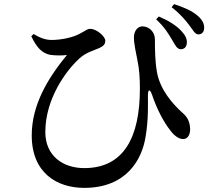

<svg xmlns="http://www.w3.org/2000/svg" viewBox="-20 -855 1040 932"><path d="M857 -616C874 -616 886 -626 887 -647C888 -666 881 -683 860 -705C836 -731 800 -754 751 -775L738 -761C779 -723 798 -691 815 -662C831 -635 839 -617 857 -616ZM942 -688C961 -688 971 -701 971 -720C972 -737 963 -759 939 -779C912 -802 877 -818 825 -835L813 -820C857 -786 880 -757 899 -732C917 -709 926 -689 942 -688ZM222 -589C248 -585 283 -585 305 -588C215 -479 134 -348 134 -198C134 -15 257 57 389 57C595 57 670 -82 687 -193C701 -275 698 -353 698 -391C698 -423 708 -424 718 -395C743 -321 777 -259 806 -223C824 -198 847 -180 869 -180C892 -180 903 -202 903 -228C902 -270 885 -291 864 -309C820 -349 758 -417 742 -504C733 -555 732 -610 732 -664C732 -698 706 -726 673 -727C650 -728 630 -707 630 -672C630 -643 641 -594 646 -568C657 -517 659 -474 659 -424C659 -190 582 -39 389 -39C285 -39 200 -99 200 -214C200 -375 300 -511 364 -570C396 -600 433 -609 460 -621C485 -632 491 -642 491 -658C491 -678 449 -715 418 -715C403 -715 396 -706 370 -693C334 -672 274 -661 230 -661C199 -661 171 -673 143 -690L132 -679C158 -624 183 -598 222 -589Z"/></svg>

Font: Source Han Serif CN SemiBold
Style: Regular
Weight: 600
Designer: Ryoko NISHIZUKA 西塚涼子 (kana & ideographs); Frank Grießhammer (Latin, Greek & Cyrillic); Wenlong ZHANG 张文龙 (bopomofo); San
Foundry: Adobe Systems Incorporated
Version: Version 1.000;PS 1;hotconv 16.6.53;makeotf.lib2.5.65590